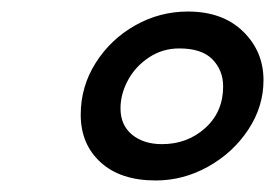

<svg xmlns="http://www.w3.org/2000/svg" viewBox="-20 -874 477 333"><path d="M120 -675Q120 -724 146 -765Q172 -806 214.5 -830Q257 -854 306 -854Q366 -854 401.5 -819.5Q437 -785 437 -735Q437 -689 410.5 -649Q384 -609 341 -585Q298 -561 250 -561Q189 -561 154.5 -592.5Q120 -624 120 -675ZM367 -724Q367 -752 348.5 -771Q330 -790 291 -790Q262 -790 238.5 -774.5Q215 -759 202 -735Q189 -711 189 -686Q189 -657 209 -640.5Q229 -624 261 -624Q305 -624 336 -652Q367 -680 367 -724Z"/></svg>

Font: Mali Medium
Style: Italic
Weight: 500
Italic angle: -10°
Version: Version 1.000; ttfautohint (v1.6)